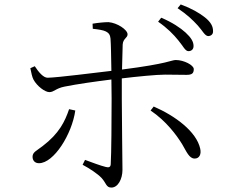

<svg xmlns="http://www.w3.org/2000/svg" viewBox="-20 -820 1040 867"><path d="M785 -638C807 -612 816 -589 831 -589C844 -589 854 -597 854 -612C854 -632 843 -650 818 -673C795 -694 758 -719 708 -740L694 -722C736 -693 764 -664 785 -638ZM873 -705C895 -681 905 -657 921 -657C934 -658 943 -666 942 -680C942 -701 932 -720 906 -741C881 -761 845 -782 796 -800L782 -783C825 -754 849 -731 873 -705ZM803 -168C822 -136 834 -104 859 -104C880 -104 890 -123 884 -149C867 -226 771 -297 674 -339L660 -321C731 -273 778 -209 803 -168ZM292 -327C273 -271 247 -217 172 -160C145 -139 127 -133 127 -112C127 -97 136 -83 156 -83C223 -83 305 -214 320 -321ZM117 -512C121 -493 125 -472 131 -461C147 -431 183 -404 203 -404C224 -404 231 -421 272 -429C326 -440 418 -453 483 -461L484 -375C484 -290 483 -123 480 -78C479 -64 470 -63 458 -66C433 -72 394 -87 364 -98L353 -76C385 -59 420 -36 439 -16C460 7 459 27 483 27C513 27 533 -12 533 -53C533 -77 530 -305 530 -373V-466C597 -474 686 -483 726 -483C766 -483 794 -482 822 -482C846 -482 855 -488 855 -508C855 -526 810 -549 774 -549C753 -549 743 -533 531 -506C532 -552 533 -595 534 -619C536 -647 556 -648 556 -665C556 -686 509 -717 470 -720C451 -720 421 -717 398 -713L399 -690C454 -684 476 -678 479 -646C481 -621 482 -561 483 -500C412 -492 243 -470 196 -469C176 -468 154 -495 137 -521Z"/></svg>

Font: Noto Serif JP Light
Style: Regular
Weight: 300
Designer: Ryoko NISHIZUKA 西塚涼子 (kana & ideographs); Frank Grießhammer (Latin, Greek & Cyrillic); Wenlong ZHANG 张文龙 (bopomofo); San
Foundry: Adobe
Version: Version 2.001;hotconv 1.1.0;makeotfexe 2.6.0